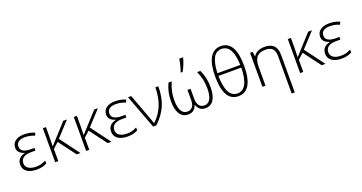

<svg xmlns="http://www.w3.org/2000/svg" viewBox="-47 -1692 5312 2819"><g transform="rotate(-20 2609.0 -283.0)"><path d="M328.1 -301.8V-259.8H259.8Q177.2 -259.8 137.2 -229.2Q97.2 -198.7 97.2 -144Q97.2 -92.8 139.6 -63.5Q182.1 -34.2 258.8 -34.2Q295.9 -34.2 327.1 -41Q358.4 -47.9 412.1 -73.2V-27.8Q346.2 9.8 254.9 9.8Q156.2 9.8 101.1 -29.8Q45.9 -69.3 45.9 -140.1Q45.9 -249.5 167 -278.8V-283.2Q62 -314 62 -399.9Q62 -464.8 112.3 -502.9Q162.6 -541 250 -541Q296.9 -541 335.2 -533.4Q373.5 -525.9 416 -507.8L397.9 -466.8Q325.7 -498 250 -498Q180.7 -498 146.7 -472.2Q112.8 -446.3 112.8 -398.9Q112.8 -301.8 272 -301.8Z M589.4 -232.9 860.4 -530.8H918.9L710 -304.2L937 0H878.9L677.2 -268.1L590.3 -189V0H542V-530.8H590.3V-378.9L586.9 -232.9Z M1073.2 -232.9 1344.2 -530.8H1402.8L1193.8 -304.2L1420.9 0H1362.8L1161.1 -268.1L1074.2 -189V0H1025.9V-530.8H1074.2V-378.9L1070.8 -232.9Z M1749 -301.8V-259.8H1680.7Q1598.1 -259.8 1558.1 -229.2Q1518.1 -198.7 1518.1 -144Q1518.1 -92.8 1560.5 -63.5Q1603 -34.2 1679.7 -34.2Q1716.8 -34.2 1748 -41Q1779.3 -47.9 1833 -73.2V-27.8Q1767.1 9.8 1675.8 9.8Q1577.1 9.8 1522 -29.8Q1466.8 -69.3 1466.8 -140.1Q1466.8 -249.5 1587.9 -278.8V-283.2Q1482.9 -314 1482.9 -399.9Q1482.9 -464.8 1533.2 -502.9Q1583.5 -541 1670.9 -541Q1717.8 -541 1756.1 -533.4Q1794.4 -525.9 1836.9 -507.8L1818.8 -466.8Q1746.6 -498 1670.9 -498Q1601.6 -498 1567.6 -472.2Q1533.7 -446.3 1533.7 -398.9Q1533.7 -301.8 1692.9 -301.8Z M1873 -530.8H1922.9Q2064.5 -149.4 2078.1 -111.6Q2091.8 -73.7 2102.1 -43H2105Q2299.8 -223.1 2299.8 -530.8H2346.2Q2346.2 -358.9 2292.5 -234.1Q2238.8 -109.4 2122.1 0H2072.3Z M2892.1 9.8Q2836.9 9.8 2805.7 -15.4Q2774.4 -40.5 2757.3 -86.9H2752.4Q2733.4 -36.6 2701.4 -13.4Q2669.4 9.8 2618.2 9.8Q2536.1 9.8 2490.7 -58.6Q2445.3 -127 2445.3 -254.9Q2445.3 -333.5 2459.5 -398.9Q2473.6 -464.4 2505.4 -530.8H2555.2Q2522.9 -455.6 2509.5 -390.9Q2496.1 -326.2 2496.1 -252.9Q2496.1 -146 2528.8 -90.1Q2561.5 -34.2 2622.1 -34.2Q2674.3 -34.2 2702.1 -70.6Q2730 -106.9 2730 -175.8V-334H2778.3V-175.8Q2778.3 -109.4 2806.9 -71.8Q2835.4 -34.2 2889.2 -34.2Q2949.7 -34.2 2981 -90.8Q3012.2 -147.5 3012.2 -252.9Q3012.2 -327.6 2998.8 -391.4Q2985.4 -455.1 2953.1 -530.8H3003.4Q3034.2 -466.3 3048.6 -400.6Q3063 -335 3063 -254.9Q3063 -128.9 3018.6 -59.6Q2974.1 9.8 2892.1 9.8ZM2725.1 -613.8Q2739.3 -650.4 2752.9 -703.6Q2766.6 -756.8 2773.4 -806.2H2831.5V-797.9Q2822.8 -760.3 2800.8 -704.6Q2778.8 -648.9 2753.4 -606H2725.1Z M3633.3 -381.8Q3633.3 -187 3575.7 -88.6Q3518.1 9.8 3404.3 9.8Q3179.2 9.8 3179.2 -380.9Q3179.2 -572.3 3237.5 -671.6Q3295.9 -771 3407.2 -771Q3633.3 -771 3633.3 -381.8ZM3405.3 -33.2Q3577.6 -33.2 3585 -371.1H3227.1Q3232.9 -33.2 3405.3 -33.2ZM3404.3 -728Q3318.4 -728 3275.6 -647.7Q3232.9 -567.4 3227.1 -413.1H3584Q3578.1 -573.2 3533.7 -650.6Q3489.3 -728 3404.3 -728Z M4149.9 240.2V-344.2Q4149.9 -424.3 4114.5 -460.7Q4079.1 -497.1 4004.9 -497.1Q3912.6 -497.1 3870.4 -448.5Q3828.1 -399.9 3828.1 -293V0H3779.8V-530.8H3820.8L3830.1 -458H3833Q3859.4 -500.5 3904.8 -520.8Q3950.2 -541 4004.9 -541Q4103 -541 4150.4 -492.7Q4197.8 -444.3 4197.8 -347.2V240.2Z M4417 -232.9 4688 -530.8H4746.6L4537.6 -304.2L4764.6 0H4706.5L4504.9 -268.1L4418 -189V0H4369.6V-530.8H4418V-378.9L4414.6 -232.9Z M5092.8 -301.8V-259.8H5024.4Q4941.9 -259.8 4901.9 -229.2Q4861.8 -198.7 4861.8 -144Q4861.8 -92.8 4904.3 -63.5Q4946.8 -34.2 5023.4 -34.2Q5060.5 -34.2 5091.8 -41Q5123 -47.9 5176.8 -73.2V-27.8Q5110.8 9.8 5019.5 9.8Q4920.9 9.8 4865.7 -29.8Q4810.5 -69.3 4810.5 -140.1Q4810.5 -249.5 4931.6 -278.8V-283.2Q4826.7 -314 4826.7 -399.9Q4826.7 -464.8 4877 -502.9Q4927.2 -541 5014.6 -541Q5061.5 -541 5099.9 -533.4Q5138.2 -525.9 5180.7 -507.8L5162.6 -466.8Q5090.3 -498 5014.6 -498Q4945.3 -498 4911.4 -472.2Q4877.4 -446.3 4877.4 -398.9Q4877.4 -301.8 5036.6 -301.8Z"/></g></svg>

Font: Zoram GWebM Light
Style: Regular
Weight: 300
Foundry: Ascender Corporation
Version: Version 1.000